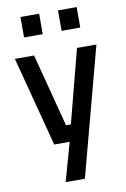

<svg xmlns="http://www.w3.org/2000/svg" viewBox="-101 -780 693 1053"><g transform="rotate(-10 246.0 -253.5)"><path d="M403 -607V-721H299V-607ZM194 -607V-721H90V-607ZM151 0H237L177 214H284L474 -500H366L260 -93H233L127 -500H20Z"/></g></svg>

Font: RazerF5 SemiBold
Style: Regular
Weight: 600
Foundry: Razer Inc.
Version: Version 2